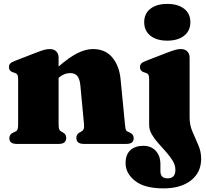

<svg xmlns="http://www.w3.org/2000/svg" viewBox="-20 -754 1078 1006"><path d="M287 -452V-405.5Q344 -455 387 -476Q430 -497 467 -497Q532 -497 568.8 -452.5Q605.5 -408 612 -337L634.5 -105Q636.5 -85 638.5 -76.8Q640.5 -68.5 648 -65L659 -60Q680.5 -50.5 680.5 -30Q680.5 0 642.5 0H418.5Q380 0 380 -32Q380 -50 396.5 -59.5L406.5 -65Q414 -69 418 -77Q422 -85 420 -105L401 -307Q398 -339 385.8 -355Q373.5 -371 348 -371Q315 -371 287 -346V-105Q287 -85 290 -77Q293 -69 300.5 -65L310.5 -59.5Q327 -50 327 -32Q327 0 288.5 0H67Q29 0 29 -30Q29 -50.5 50.5 -60L61.5 -65Q69 -68.5 72 -76.8Q75 -85 75 -105V-340Q75 -356 70.8 -362.8Q66.5 -369.5 58 -372L47 -375.5Q27 -382 27 -402Q27 -414 33.5 -421Q40 -428 58 -435L169 -478Q194.5 -488 210.2 -492.5Q226 -497 241 -497Q263.5 -497 275.2 -484.2Q287 -471.5 287 -452ZM856.5 -541Q800.5 -541 768 -567Q735.5 -593 735.5 -638Q735.5 -682.5 768 -708Q800.5 -733.5 856.5 -733.5Q912.5 -733.5 945 -708Q977.5 -682.5 977.5 -638Q977.5 -593 945 -567Q912.5 -541 856.5 -541ZM973.5 -137Q973.5 -98.5 988.8 -63.5Q1004 -28.5 1019 6Q1034 40.5 1034 78Q1034 149 981 191Q928 233 836.5 233Q737 233 687.5 193.5Q638 154 638 101.5Q638 55.5 663.2 32.8Q688.5 10 731 10Q772 10 796.2 36.5Q820.5 63 820.5 106V143.5Q820.5 180.5 858.5 180.5Q899 180.5 899 136Q899 111.5 885 88.5Q871 65.5 850.5 42.5Q830 19.5 809.8 -3.2Q789.5 -26 775.5 -49.8Q761.5 -73.5 761.5 -98.5V-340Q761.5 -356 757.2 -362.8Q753 -369.5 744.5 -372L733.5 -375.5Q713.5 -382 713.5 -402Q713.5 -414 720 -421Q726.5 -428 744.5 -435L855.5 -478Q883 -488.5 898.5 -492.8Q914 -497 926.5 -497Q950 -497 961.8 -484.2Q973.5 -471.5 973.5 -452Z"/></svg>

Font: Fraunces 9pt S000 Black
Style: Regular
Weight: 900
Version: Version 1.000; ttfautohint (v1.8.3)